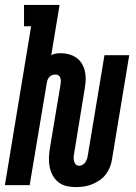

<svg xmlns="http://www.w3.org/2000/svg" viewBox="-36 -755 556 783"><path d="M274 8Q254 8 236 4Q218 0 203.5 -11Q189 -22 180 -38Q171 -54 167 -72Q163 -90 163.5 -109Q164 -128 167 -148L211 -411Q212 -418 212 -424.5Q212 -431 210 -437.5Q208 -444 202.5 -447.5Q197 -451 190 -451Q184 -451 177.5 -449Q171 -447 166 -442Q161 -437 158.5 -430.5Q156 -424 155 -418L85 0H-16L91 -648H62V-735H207L173 -530Q182 -535 192 -536.5Q202 -538 212 -538Q229 -538 245.5 -533.5Q262 -529 275.5 -519.5Q289 -510 297.5 -496Q306 -482 310 -465.5Q314 -449 313.5 -431.5Q313 -414 310 -397L267 -133Q265 -125 264.5 -116.5Q264 -108 265.5 -99.5Q267 -91 272.5 -85Q278 -79 287 -79Q294 -79 301 -83Q308 -87 312 -93Q316 -99 318.5 -106.5Q321 -114 322 -121L390 -530H491L421 -107Q419 -90 412.5 -74Q406 -58 395.5 -44Q385 -30 370.5 -20Q356 -10 339.5 -3.5Q323 3 306.5 5.5Q290 8 274 8Z"/></svg>

Font: Iosevka Slab
Style: Bold Italic
Weight: 700
Italic angle: -9°
Monospace: yes
Designer: Belleve Invis
Foundry: Belleve Invis
Version: Version 11.1.0; ttfautohint (v1.8.3)